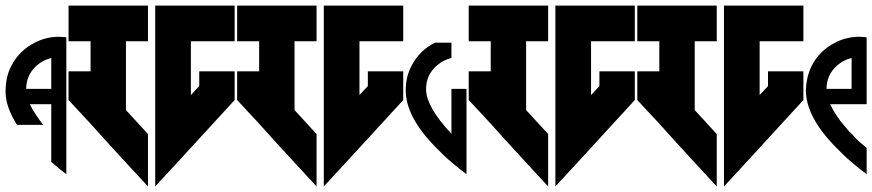

<svg xmlns="http://www.w3.org/2000/svg" viewBox="-20 -717 3130 689"><path d="M218 -583C209 -584 199 -585 190 -585C161 -585 132 -578 105 -564C69 -546 41 -519 22 -483C7 -456 0 -424 0 -388C0 -351 14 -312 41 -269H135C114 -296 98 -320 87 -343H164V-136C185 -118 199 -106 206 -101C213 -96 217 -93 218 -92ZM164 -509V-398H74C74 -432 87 -460 113 -483C128 -496 145 -504 164 -509Z M226 -697V-569H305V-461H226V-358L305 -273L314 -263L359 -213L437 -128L511 -48V-236L432 -322V-569H511V-697ZM537 -697V-569V-236V-48L611 -128L822 -358V-461H695V-408L665 -376V-569H822V-697H665Z M831 -697V-569H910V-461H831V-358L910 -273L919 -263L964 -213L1042 -128L1116 -48V-236L1037 -322V-569H1116V-697ZM1142 -697V-569V-236V-48L1216 -128L1427 -358V-461H1300V-408L1270 -376V-569H1427V-697H1270Z M1458 -483C1443 -456 1436 -426 1436 -393C1436 -329 1472 -261 1544 -188C1564 -168 1578 -154 1586 -147C1595 -140 1601 -134 1606 -130C1623 -116 1635 -106 1642 -101C1649 -96 1653 -93 1654 -92V-398H1600V-237C1539 -302 1509 -355 1509 -397C1509 -432 1522 -460 1549 -483C1564 -496 1581 -504 1600 -509V-564H1541C1505 -546 1477 -519 1458 -483Z M1662 -697V-569H1741V-461H1662V-358L1741 -273L1750 -263L1795 -213L1873 -128L1947 -48V-236L1868 -322V-569H1947V-697ZM1973 -697V-569V-236V-48L2047 -128L2258 -358V-461H2131V-408L2101 -376V-569H2258V-697H2101Z M2267 -697V-569H2346V-461H2267V-358L2346 -273L2355 -263L2400 -213L2478 -128L2552 -48V-236L2473 -322V-569H2552V-697ZM2578 -697V-569V-236V-48L2652 -128L2863 -358V-461H2736V-408L2706 -376V-569H2863V-697H2706Z M3090 -583C3081 -584 3072 -585 3064 -585H3058C3029 -584 3002 -577 2977 -564C2941 -546 2913 -519 2894 -483C2880 -456 2873 -426 2872 -393C2872 -329 2908 -261 2980 -188C3000 -168 3014 -154 3022 -147C3031 -140 3037 -134 3042 -130C3059 -116 3071 -106 3078 -101C3085 -96 3089 -93 3090 -92V-186C3069 -203 3055 -216 3048 -224C3040 -233 3034 -240 3028 -244C3024 -250 3013 -262 2998 -280C2983 -300 2970 -320 2959 -343H3036H3090V-398V-509ZM3036 -509V-398H2946C2946 -432 2959 -460 2985 -483C3000 -496 3017 -504 3036 -509Z"/></svg>

Font: ABC-Love-Monogram
Style: Regular
Weight: 400
Designer: Sadat Fauzi
Foundry: Intuisi Creative
Version: Version 001.000